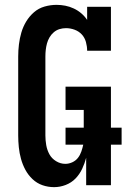

<svg xmlns="http://www.w3.org/2000/svg" viewBox="-20 -763 540 791"><path d="M203 8Q178 8 155 0Q132 -8 114 -25Q96 -42 84.5 -63.5Q73 -85 66.5 -108.5Q60 -132 57.5 -156.5Q55 -181 55 -205V-530Q55 -555 58 -580Q61 -605 68 -629Q75 -653 88 -674.5Q101 -696 120 -712.5Q139 -729 163.5 -736Q188 -743 213 -743Q231 -743 249 -739.5Q267 -736 284 -728Q301 -720 315 -708Q329 -696 339 -681V-735H437V-554H339Q339 -572 334 -590Q329 -608 317 -621Q305 -634 287.5 -640.5Q270 -647 252 -647Q238 -647 225 -643Q212 -639 201.5 -630Q191 -621 184 -609Q177 -597 173.5 -584Q170 -571 168.5 -557.5Q167 -544 167 -530V-205Q167 -185 170.5 -165Q174 -145 183.5 -127.5Q193 -110 211 -99Q229 -88 249 -88Q264 -88 278 -94.5Q292 -101 301 -112.5Q310 -124 315 -138.5Q320 -153 323 -167H250V-237H325V-310H250V-406H437V-237H481V-167H437V0H335V-113Q329 -90 318.5 -67.5Q308 -45 291 -27.5Q274 -10 250.5 -1Q227 8 203 8Z"/></svg>

Font: Iosevka Gothic
Style: Bold
Weight: 700
Monospace: yes
Designer: Belleve Invis
Foundry: Belleve Invis
Version: Version 15.5.1; ttfautohint (v1.8.4)